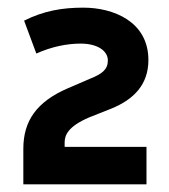

<svg xmlns="http://www.w3.org/2000/svg" viewBox="-20 -832 442 502"><path d="M41 -443V-350H363V-448H149V-459C149 -478 157 -501 213 -525L271 -548C330 -572 368 -611 368 -675C368 -776 276 -812 198 -812C143 -812 95 -804 43 -778L75 -692C115 -710 155 -718 191 -718C235 -718 262 -699 262 -674C262 -651 248 -639 215 -626L157 -601C76 -566 41 -516 41 -443Z"/></svg>

Font: Finlandica SemiBold
Style: Regular
Weight: 600
Designer: Niklas Ekholm, Juho Hiilivirta, Jaakko Suomalainen
Foundry: Helsinki Type Studio
Version: Version 2.000;Glyphs 3.2 (3202)